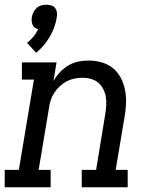

<svg xmlns="http://www.w3.org/2000/svg" viewBox="-30 -795 650 815"><path d="M123 -571 85 -613Q100 -625 112 -639.5Q124 -654 132 -671Q124 -673 118 -677.5Q112 -682 108.5 -689.5Q105 -697 104.5 -705Q104 -713 105 -722Q107 -733 112 -743Q117 -753 125.5 -761Q134 -769 145 -772Q156 -775 167 -775Q178 -775 188 -772Q198 -769 204 -761Q210 -753 211.5 -743Q213 -733 211 -722Q208 -701 200.5 -680Q193 -659 181.5 -639.5Q170 -620 155.5 -602.5Q141 -585 123 -571ZM-10 0V-74H50L114 -457H63V-530H210L197 -451Q208 -471 224 -488Q240 -505 260 -517Q280 -529 302 -533.5Q324 -538 345 -538Q374 -538 401 -530.5Q428 -523 449 -506Q470 -489 482.5 -465Q495 -441 500.5 -414Q506 -387 505 -358Q504 -329 499 -300L461 -74H512V0H317V-74H378L417 -312Q420 -331 421 -349Q422 -367 419 -384.5Q416 -402 408 -417.5Q400 -433 387 -444Q374 -455 356.5 -460Q339 -465 320 -465Q303 -465 286 -461.5Q269 -458 253.5 -450Q238 -442 224.5 -429.5Q211 -417 201 -402Q191 -387 185.5 -370.5Q180 -354 178 -337L134 -74H185V0Z"/></svg>

Font: Iosevka Curly Slab ExObl
Style: Regular
Weight: 400
Width: 7
Italic angle: -9°
Monospace: yes
Designer: Belleve Invis
Foundry: Belleve Invis
Version: Version 11.1.0; ttfautohint (v1.8.3)